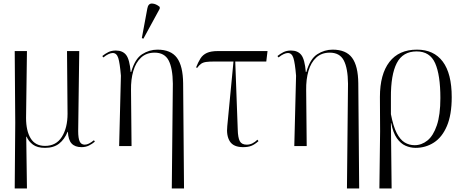

<svg xmlns="http://www.w3.org/2000/svg" viewBox="-20 -824 2617 1083"><path d="M63 239 66 -131 63 -536H132L127 -159Q127 -86 153 -43.5Q179 -1 234 -1Q297 -1 329 -52Q361 -103 361 -182L358 -536H427L421 -85Q421 -44 429.5 -26Q438 -8 458 -8Q470 -8 482.5 -14.5Q495 -21 510 -33L515 -25Q500 -12 481.5 -3Q463 6 440 6Q403 6 384 -14.5Q365 -35 363 -80H361Q344 -38 313.5 -14Q283 10 234 10Q190 10 165.5 -8.5Q141 -27 130 -53H128L132 239Z M949 239 955 -352Q954 -440 931 -483.5Q908 -527 852 -527Q806 -527 776 -499.5Q746 -472 732 -424Q718 -376 719 -316L722 0H652L662 -397Q656 -469 647 -497Q638 -525 616 -525Q606 -525 592.5 -519Q579 -513 563 -500L557 -508Q573 -521 591 -530Q609 -539 633 -539Q672 -539 691.5 -514Q711 -489 717 -418H720Q741 -492 781.5 -518Q822 -544 868 -544Q944 -544 978 -498Q1012 -452 1013 -354L1018 239ZM789 -606 780 -609 811 -776Q816 -805 838 -804Q860 -803 881 -785V-775Z M1352 6Q1297 6 1276.5 -26.5Q1256 -59 1262 -113L1297 -477H1191Q1160 -477 1142.5 -474.5Q1125 -472 1114 -464Q1103 -456 1092 -441L1086 -444Q1098 -474 1111 -494.5Q1124 -515 1147 -525.5Q1170 -536 1210 -536H1489L1482 -477H1307L1321 -94Q1322 -48 1332.5 -28Q1343 -8 1372 -8Q1389 -8 1404 -15.5Q1419 -23 1432 -36L1438 -28Q1417 -9 1398 -1.5Q1379 6 1352 6Z M1937 239 1943 -352Q1942 -440 1919 -483.5Q1896 -527 1840 -527Q1794 -527 1764 -499.5Q1734 -472 1720 -424Q1706 -376 1707 -316L1710 0H1640L1650 -397Q1644 -469 1635 -497Q1626 -525 1604 -525Q1594 -525 1580.5 -519Q1567 -513 1551 -500L1545 -508Q1561 -521 1579 -530Q1597 -539 1621 -539Q1660 -539 1679.5 -514Q1699 -489 1705 -418H1708Q1729 -492 1769.5 -518Q1810 -544 1856 -544Q1932 -544 1966 -498Q2000 -452 2001 -354L2006 239Z M2120 239 2124 -83 2123 -277Q2123 -405 2176.5 -474.5Q2230 -544 2332 -544Q2427 -544 2477.5 -476.5Q2528 -409 2528 -276Q2528 -177 2501 -113.5Q2474 -50 2427.5 -20Q2381 10 2324 10Q2295 10 2267.5 -2Q2240 -14 2218.5 -44.5Q2197 -75 2187 -129H2185L2189 239ZM2319 -5Q2358 -5 2391 -31.5Q2424 -58 2444 -117Q2464 -176 2464 -271Q2464 -401 2434.5 -467.5Q2405 -534 2330 -534Q2252 -534 2218 -468Q2184 -402 2185 -273V-180Q2198 -112 2217.5 -74Q2237 -36 2262.5 -20.5Q2288 -5 2319 -5Z"/></svg>

Font: Noto Serif Display SemiCondensed Light
Style: Regular
Weight: 300
Width: 4
Designer: Monotype Design Team
Foundry: Monotype Imaging Inc.
Version: Version 2.009